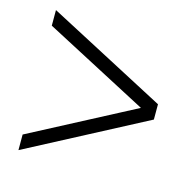

<svg xmlns="http://www.w3.org/2000/svg" viewBox="-82 -681 682 678"><g transform="rotate(15 259.0 -342.0)"><path d="M42 -86V-143L444 -354V-330L42 -541V-598L476 -370V-314Z"/></g></svg>

Font: Platypi Light
Style: Regular
Weight: 400
Version: Version 1.200